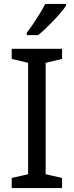

<svg xmlns="http://www.w3.org/2000/svg" viewBox="-20 -964 379 984"><path d="M298 0H40V-52L124 -71V-642L40 -662V-714H298V-662L214 -642V-71L298 -52ZM318 -934Q309 -920 292 -900Q275 -880 254.5 -858.5Q234 -837 213.5 -817.5Q193 -798 175 -784H117V-796Q132 -815 149.5 -841Q167 -867 184 -894.5Q201 -922 212 -944H318Z"/></svg>

Font: Noto Sans Javanese
Style: Regular
Weight: 400
Designer: Monotype Design Team
Foundry: Monotype Imaging Inc.
Version: Version 2.004